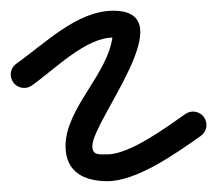

<svg xmlns="http://www.w3.org/2000/svg" viewBox="-45 -310 405 358"><path d="M14.4 -150.6C14.4 -150.6 14.4 -150.6 14.4 -150.6C56.6 -180.3 114.4 -240 166 -240C174.2 -240 165.4 -246.9 165.1 -244.5C158.3 -173 77.2 -109.2 77.2 -37.8C77.2 10.9 111.9 27.8 155.3 27.8C211 27.8 285.1 -25.5 329.3 -56.5C340.6 -64.4 343.4 -80 335.5 -91.3C327.6 -102.6 312 -105.4 300.7 -97.5C267 -73.9 197.3 -22.2 155.3 -22.2C139.8 -22.2 127.2 -20 127.2 -37.8C127.2 -85.7 299.2 -290 166 -290C98.8 -290 38.3 -228.5 -14.4 -191.4C-25.7 -183.5 -28.4 -167.9 -20.4 -156.6C-12.5 -145.3 3.1 -142.6 14.4 -150.6Z"/></svg>

Font: FRB American Cursive Guidelines Arrows Semibold
Style: Italic
Weight: 600
Italic angle: -25°
Version: Version 2.0;Modular Font Editor K font №1